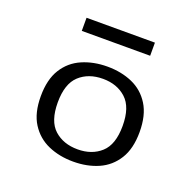

<svg xmlns="http://www.w3.org/2000/svg" viewBox="-111 -707 838 832"><g transform="rotate(20 308.5 -291.0)"><path d="M308.9 11.3Q245.2 11.3 193.5 -11.3Q141.9 -33.9 111.3 -81.9Q80.6 -129.8 80.6 -207.3Q80.6 -284.7 110.9 -333.1Q141.1 -381.5 193.1 -404Q245.2 -426.6 308.9 -426.6Q373.4 -426.6 424.6 -404Q475.8 -381.5 506 -333.1Q536.3 -284.7 536.3 -207.3Q536.3 -130.6 506 -82.3Q475.8 -33.9 424.6 -11.3Q373.4 11.3 308.9 11.3ZM308.9 -45.2Q374.2 -45.2 416.1 -83.1Q458.1 -121 458.1 -207.3Q458.1 -293.5 416.1 -331.9Q374.2 -370.2 308.9 -370.2Q242.7 -370.2 200.8 -331.9Q158.9 -293.5 158.9 -207.3Q158.9 -121 200.8 -83.1Q242.7 -45.2 308.9 -45.2ZM150.8 -533.9V-594.4H466.1V-533.9Z"/></g></svg>

Font: Playfair 5pt SemiExpanded Light
Style: Regular
Weight: 300
Width: 6
Designer: Claus Eggers Sørensen
Foundry: Claus Eggers Sørensen
Version: Version 2.203